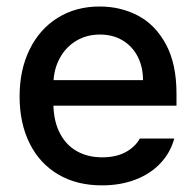

<svg xmlns="http://www.w3.org/2000/svg" viewBox="-20 -557 601 588"><path d="M40 -261.7Q40 -342.8 70.6 -405.3Q101.1 -467.8 156.7 -502.4Q212.4 -537.1 285.2 -537.1Q349.1 -537.1 402.3 -509.3Q455.6 -481.4 488 -421.6Q520.5 -361.8 520.5 -270.5V-233.4H143.6Q145 -184.1 163.8 -148.2Q182.6 -112.3 215.8 -93.8Q249 -75.2 293 -75.2Q335.4 -75.2 364.7 -91.1Q394 -106.9 408.2 -132.8H513.7Q502 -89.8 471.7 -57.4Q441.4 -24.9 395.3 -7.1Q349.1 10.7 292 10.7Q214.8 10.7 158 -22.9Q101.1 -56.6 70.6 -118.2Q40 -179.7 40 -261.7ZM418 -311.5Q418 -352.1 401.6 -383.8Q385.3 -415.5 355.5 -433.3Q325.7 -451.2 286.1 -451.2Q245.6 -451.2 214.1 -432.4Q182.6 -413.6 164.6 -381.6Q146.5 -349.6 144 -311.5Z"/></svg>

Font: WEMIX Pretendard Medium
Style: Regular
Weight: 500
Designer: Base glyphs from Inter by Rasmus Andersson; Hangeul glyphs from Noto Sans CJK(Source Han Sans) by Jang Soo-young and Kan
Foundry: Kil Hyung-jin
Version: Version 1.000